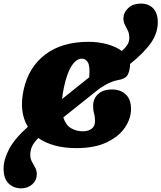

<svg xmlns="http://www.w3.org/2000/svg" viewBox="-74 -817 901 1072"><path d="M456.5 -142Q456.5 -166.5 451.2 -183.2Q446 -200 446 -227.5Q446 -266 473.8 -291.8Q501.5 -317.5 551.5 -317.5Q598 -317.5 627.8 -290.2Q657.5 -263 657.5 -208Q657.5 -155 623.5 -104.8Q589.5 -54.5 521.8 -22.2Q454 10 352.5 10Q285 10 231.5 -4.8Q178 -19.5 140 -46.5Q113.5 -19.5 104.2 2.2Q95 24 95 46.5Q95 69 104.2 85.5Q113.5 102 122.5 118.5Q131.5 135 131.5 157Q131.5 189 106.5 211.8Q81.5 234.5 44 234.5Q2.5 234.5 -25.8 207.5Q-54 180.5 -54 124.5Q-54 74 -23.2 15.5Q7.5 -43 81.5 -109Q30.5 -193.5 58.5 -318Q86.5 -443.5 179.8 -513.5Q273 -583.5 420.5 -583.5Q477 -583.5 525.5 -569.8Q574 -556 606 -532.5Q629.5 -553 638.8 -569.8Q648 -586.5 648 -605.5Q648 -629 639.8 -646.2Q631.5 -663.5 623.2 -679Q615 -694.5 615 -713.5Q615 -746 641.5 -771.5Q668 -797 712 -797Q756.5 -797 781.8 -769.8Q807 -742.5 807 -693Q807 -633.5 769.8 -579Q732.5 -524.5 652 -459.5Q652.5 -454 652 -449Q648.5 -411 635 -393.2Q621.5 -375.5 585 -370Q566.5 -367 541 -356.2Q515.5 -345.5 479.5 -321L279.5 -161.5Q292.5 -119.5 321.8 -101.8Q351 -84 388.5 -84Q418 -84 437.2 -97.8Q456.5 -111.5 456.5 -142ZM282 -325Q275.5 -292.5 272.5 -264L424 -385.5Q424 -388.5 424.5 -392Q429 -446 417 -467.8Q405 -489.5 383 -489.5Q352 -489.5 325.5 -448.5Q299 -407.5 282 -325Z"/></svg>

Font: Fraunces 144pt S100 Black
Style: Italic
Weight: 900
Italic angle: -16°
Version: Version 1.000; ttfautohint (v1.8.3)